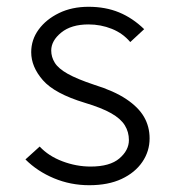

<svg xmlns="http://www.w3.org/2000/svg" viewBox="-20 -538 521 566"><path d="M55 -68 97 -106Q123 -78 164 -62.5Q205 -47 247 -47Q304 -47 332 -71Q360 -95 360 -125Q360 -149 348 -168.5Q336 -188 308 -204Q280 -220 230 -235Q141 -262 106.5 -301.5Q72 -341 72 -384Q72 -421 94 -451Q116 -481 154 -499.5Q192 -518 241 -518Q291 -518 331 -501.5Q371 -485 405 -452L364 -414Q342 -440 309.5 -453Q277 -466 241 -466Q190 -466 160.5 -442Q131 -418 131 -389Q131 -370 141.5 -353Q152 -336 179.5 -320.5Q207 -305 258 -288Q316 -270 352 -246Q388 -222 404.5 -193.5Q421 -165 421 -130Q421 -92 399.5 -60.5Q378 -29 338.5 -10.5Q299 8 243 8Q188 8 139 -12.5Q90 -33 55 -68Z"/></svg>

Font: Radio Canada Light
Style: Regular
Weight: 300
Designer: Charles Daoud, Etienne Aubert Bonn, Alexandre Saumier Demers, Jacques Le Bailly
Foundry: Radio-Canada
Version: Version 2.104;gftools[0.9.28.dev5+ged2979d]